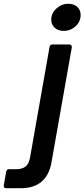

<svg xmlns="http://www.w3.org/2000/svg" viewBox="-151 -795 448 1019"><path d="M-118 204Q-133 204 -131 189L-118 115Q-115 103 -103 103H-63Q-34 103 -15.5 89Q3 75 9 38L112 -546Q115 -559 127 -559H217Q224 -559 227.5 -554.5Q231 -550 230 -543L122 68Q110 135 69 169.5Q28 204 -40 204ZM121 -690Q121 -725 148.5 -750Q176 -775 212 -775Q241 -775 259 -758.5Q277 -742 277 -716Q277 -680 250 -655.5Q223 -631 187 -631Q158 -631 139.5 -647.5Q121 -664 121 -690Z"/></svg>

Font: Open Sauce Two SemiBold Italic
Style: Regular
Weight: 600
Italic angle: -10°
Designer: Alfredo Marco Pradil
Foundry: Creative Sauce Fz LLC
Version: Version 1.477